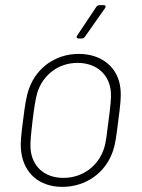

<svg xmlns="http://www.w3.org/2000/svg" viewBox="-20 -720 554 748"><path d="M286 -570H299C304 -570 308 -573 311 -577L389 -688C394 -695 391 -700 384 -700H367C362 -700 358 -697 355 -693L281 -582C276 -575 279 -570 286 -570ZM223 8C314 8 389 -46 418 -126C430 -158 434 -196 441 -252C448 -304 453 -344 449 -377C440 -456 378 -510 287 -510C196 -510 123 -456 94 -377C82 -345 77 -308 70 -252C63 -199 58 -159 63 -126C74 -46 132 8 223 8ZM227 -27C152 -27 104 -73 99 -141C97 -162 101 -199 107 -251C113 -300 119 -339 126 -361C148 -428 207 -475 282 -475C358 -475 407 -428 412 -361C414 -340 410 -304 403 -251C397 -203 393 -164 385 -141C363 -74 303 -27 227 -27Z"/></svg>

Font: Barlow ExtraLight
Style: Italic
Weight: 275
Italic angle: -7°
Designer: Jeremy Tribby
Foundry: Tribby Type
Version: Version 1.422;hotconv 1.0.109;makeotfexe 2.5.65596